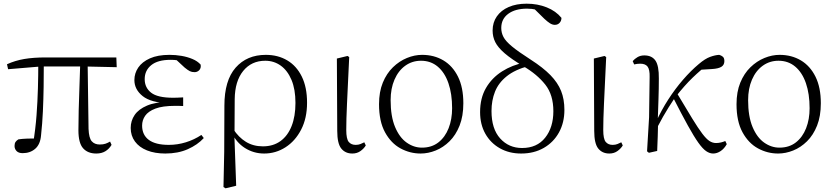

<svg xmlns="http://www.w3.org/2000/svg" viewBox="-20 -820 4530 1043"><path d="M103 12Q81 12 70 0.5Q59 -11 59 -27Q59 -41 64.5 -49Q70 -57 80 -63Q101 -66 126.5 -67Q152 -68 183 -67L160 -41Q173 -120 178.5 -194.5Q184 -269 186 -340.5Q188 -412 188 -482H218Q218 -415 217 -348Q216 -281 213 -215Q210 -149 203 -85Q199 -36 171.5 -12Q144 12 103 12ZM24 -444 18 -471Q62 -491 111.5 -499.5Q161 -508 229 -508H612L614 -455L433 -459H204ZM503 14Q457 14 431.5 -14.5Q406 -43 406 -112Q406 -161 407.5 -220.5Q409 -280 411.5 -346.5Q414 -413 416 -482H456L461 -120Q463 -70 478.5 -52.5Q494 -35 522 -35Q541 -35 553.5 -39.5Q566 -44 578 -51L586 -33Q573 -11 552.5 1.5Q532 14 503 14Z M878 14Q821 14 778.5 -3Q736 -20 713 -51.5Q690 -83 690 -125Q690 -164 711.5 -195.5Q733 -227 779 -246.5Q825 -266 898 -267V-259Q800 -262 755 -298Q710 -334 710 -385Q710 -422 731 -453Q752 -484 794.5 -503Q837 -522 901 -522Q934 -522 966 -516.5Q998 -511 1025.5 -499.5Q1053 -488 1070 -469Q1073 -450 1062.5 -439Q1052 -428 1037 -428Q1022 -428 1011 -433.5Q1000 -439 983 -453L928 -504L982 -502L986 -485Q961 -490 944 -492.5Q927 -495 907 -495Q837 -495 801.5 -466Q766 -437 766 -390Q766 -344 801 -316.5Q836 -289 921 -289Q932 -289 944.5 -289.5Q957 -290 975 -291V-244Q957 -245 948.5 -245Q940 -245 932 -245Q863 -245 824 -230Q785 -215 768.5 -191Q752 -167 752 -138Q752 -87 788.5 -60Q825 -33 897 -33Q944 -33 989.5 -47Q1035 -61 1074 -87L1087 -70Q1053 -33 1000 -9.5Q947 14 878 14Z M1194 196 1198 5 1199 -246Q1199 -383 1260 -452.5Q1321 -522 1424 -522Q1490 -522 1540.5 -492Q1591 -462 1619.5 -404Q1648 -346 1648 -262Q1648 -178 1616 -116Q1584 -54 1531 -20Q1478 14 1415 14Q1358 14 1310.5 -16Q1263 -46 1237 -103H1234L1247 -119Q1276 -74 1316 -49.5Q1356 -25 1408 -25Q1464 -25 1503.5 -53.5Q1543 -82 1564 -135Q1585 -188 1585 -261Q1585 -335 1563.5 -386Q1542 -437 1505 -463.5Q1468 -490 1421 -490Q1346 -490 1301 -434.5Q1256 -379 1255 -281L1254 -97L1253 -89L1263 189L1205 203Z M1894 14Q1856 14 1834 -13Q1812 -40 1812 -109L1810 -502L1868 -516L1877 -510Q1873 -424 1870 -362.5Q1867 -301 1865 -256.5Q1863 -212 1862 -178Q1861 -144 1861 -114Q1861 -65 1874.5 -49Q1888 -33 1912 -33Q1927 -33 1938 -37.5Q1949 -42 1959 -47L1967 -30Q1958 -14 1939 0Q1920 14 1894 14Z M2265 14Q2207 14 2155.5 -14Q2104 -42 2071.5 -101.5Q2039 -161 2039 -254Q2039 -321 2059.5 -371Q2080 -421 2114.5 -454.5Q2149 -488 2190.5 -505Q2232 -522 2273 -522Q2338 -522 2388.5 -492Q2439 -462 2468 -403.5Q2497 -345 2497 -259Q2497 -189 2476.5 -137.5Q2456 -86 2422 -52.5Q2388 -19 2347 -2.5Q2306 14 2265 14ZM2272 -18Q2325 -18 2361.5 -46.5Q2398 -75 2417 -123.5Q2436 -172 2436 -232Q2436 -310 2416 -368Q2396 -426 2358 -458Q2320 -490 2267 -490Q2219 -490 2181.5 -463Q2144 -436 2123 -387.5Q2102 -339 2102 -276Q2102 -188 2126 -130.5Q2150 -73 2189 -45.5Q2228 -18 2272 -18Z M2811 14Q2746 14 2695.5 -14.5Q2645 -43 2616.5 -93.5Q2588 -144 2588 -211Q2588 -287 2620 -342Q2652 -397 2707 -432Q2762 -467 2832 -481V-487L2854 -462Q2778 -442 2733 -406Q2688 -370 2669 -322Q2650 -274 2650 -217Q2650 -120 2697 -68Q2744 -16 2816 -16Q2897 -16 2941.5 -72Q2986 -128 2986 -216Q2986 -305 2942 -360.5Q2898 -416 2825 -459Q2758 -499 2721.5 -530.5Q2685 -562 2670.5 -591Q2656 -620 2656 -654Q2656 -698 2679 -731Q2702 -764 2743.5 -782Q2785 -800 2841 -800Q2900 -800 2950 -780Q3000 -760 3030 -723Q3030 -707 3020 -696Q3010 -685 2994 -685Q2981 -685 2967.5 -693.5Q2954 -702 2937 -718L2874 -780L2932 -771L2937 -750Q2917 -762 2893 -767.5Q2869 -773 2843 -773Q2779 -773 2741 -745Q2703 -717 2703 -668Q2703 -642 2715 -619Q2727 -596 2761.5 -567.5Q2796 -539 2863 -496Q2930 -453 2970 -412Q3010 -371 3028 -326Q3046 -281 3046 -223Q3046 -154 3016.5 -100.5Q2987 -47 2934 -16.5Q2881 14 2811 14Z M3290 14Q3252 14 3230 -13Q3208 -40 3208 -109L3206 -502L3264 -516L3273 -510Q3269 -424 3266 -362.5Q3263 -301 3261 -256.5Q3259 -212 3258 -178Q3257 -144 3257 -114Q3257 -65 3270.5 -49Q3284 -33 3308 -33Q3323 -33 3334 -37.5Q3345 -42 3355 -47L3363 -30Q3354 -14 3335 0Q3316 14 3290 14Z M3505 10 3495 2 3506 -183 3509 -402Q3510 -442 3498 -458Q3486 -474 3458 -474Q3449 -474 3441 -473Q3433 -472 3425 -470L3417 -488Q3427 -500 3443 -509.5Q3459 -519 3480 -519Q3521 -519 3540.5 -491Q3560 -463 3559 -393Q3559 -339 3557 -279.5Q3555 -220 3553 -161L3555 -158Q3554 -118 3553 -78.5Q3552 -39 3550 0ZM3544 -116 3530 -145H3538L3544 -158Q3573 -222 3610.5 -280Q3648 -338 3690.5 -387Q3733 -436 3776 -472Q3810 -501 3837.5 -511Q3865 -521 3887 -522Q3898 -519 3906.5 -512Q3915 -505 3915 -488Q3915 -467 3898.5 -457Q3882 -447 3848 -445L3767 -440L3834 -476Q3787 -441 3742.5 -398Q3698 -355 3652 -296L3646 -289Q3627 -260 3612 -236.5Q3597 -213 3581.5 -185.5Q3566 -158 3544 -116ZM3854 14Q3835 14 3816 1Q3797 -12 3773.5 -45Q3750 -78 3717 -137.5Q3684 -197 3636 -291L3658 -313Q3708 -229 3740.5 -176Q3773 -123 3795 -94Q3817 -65 3834 -54Q3851 -43 3870 -43Q3884 -43 3897.5 -46.5Q3911 -50 3920 -54L3928 -37Q3915 -13 3895 0.5Q3875 14 3854 14Z M4207 14Q4149 14 4097.5 -14Q4046 -42 4013.5 -101.5Q3981 -161 3981 -254Q3981 -321 4001.5 -371Q4022 -421 4056.5 -454.5Q4091 -488 4132.5 -505Q4174 -522 4215 -522Q4280 -522 4330.5 -492Q4381 -462 4410 -403.5Q4439 -345 4439 -259Q4439 -189 4418.5 -137.5Q4398 -86 4364 -52.5Q4330 -19 4289 -2.5Q4248 14 4207 14ZM4214 -18Q4267 -18 4303.5 -46.5Q4340 -75 4359 -123.5Q4378 -172 4378 -232Q4378 -310 4358 -368Q4338 -426 4300 -458Q4262 -490 4209 -490Q4161 -490 4123.5 -463Q4086 -436 4065 -387.5Q4044 -339 4044 -276Q4044 -188 4068 -130.5Q4092 -73 4131 -45.5Q4170 -18 4214 -18Z"/></svg>

Font: Noto Serif JP
Style: Regular
Weight: 200
Designer: Ryoko NISHIZUKA 西塚涼子 (kana & ideographs); Frank Grießhammer (Latin, Greek & Cyrillic); Wenlong ZHANG 张文龙 (bopomofo); San
Foundry: Adobe
Version: Version 2.001;hotconv 1.1.0;makeotfexe 2.6.0